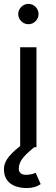

<svg xmlns="http://www.w3.org/2000/svg" viewBox="-27 -759 287 990"><path d="M77 -515.4H161V0H77ZM67 -686.2Q67 -707.6 82.7 -723.3Q98.4 -739 119.8 -739Q141.2 -739 156.5 -723.3Q171.8 -707.6 171.8 -686.2Q171.8 -665.6 156.5 -649.9Q141.2 -634.2 119.8 -634.2Q98.4 -634.2 82.7 -649.5Q67 -664.8 67 -686.2ZM-6.6 113.4Q-6.6 78.8 20.9 46.3Q48.4 13.8 93.6 -17.8L160.8 -8Q118.4 23.6 94.1 51.8Q69.8 80 69.8 111Q69.8 125.6 79.3 134Q88.8 142.4 106.6 142.4Q133.2 142.4 156.8 132L182.8 190.4Q154 210.6 112 210.6Q56.6 210.6 25 185.8Q-6.6 161 -6.6 113.4Z"/></svg>

Font: 寒蝉端黑体 Light
Style: Regular
Weight: 300
Designer: ChillDuanSans {Warren2060}; 
Source Han Sans {Ryoko NISHIZUKA 西塚涼子 (kana, bopomofo & ideographs); Paul D. Hunt (Latin, G
Foundry: ChillType&Adobe
Version: Version 1.300;Glyphs 3.3 (3306)